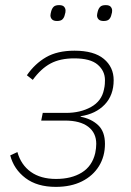

<svg xmlns="http://www.w3.org/2000/svg" viewBox="-20 -718 512 750"><path d="M198 12Q125 12 79.5 -22.5Q34 -57 20 -111L48 -124Q62 -74 100.5 -46.5Q139 -19 199 -19Q259 -19 299.5 -44Q340 -69 352 -120Q354 -130 355 -139Q356 -148 356 -156Q356 -199 324.5 -223Q293 -247 234 -247H141L147 -277H238Q294 -277 335.5 -300Q377 -323 386 -368Q389 -381 389.5 -390Q390 -399 390 -405Q390 -441 361.5 -465.5Q333 -490 270 -490Q215 -490 177.5 -470Q140 -450 108 -406L85 -424Q116 -469 160 -494.5Q204 -520 271 -520Q347 -520 385.5 -488Q424 -456 424 -405Q424 -346 389 -309.5Q354 -273 295 -264V-262Q337 -254 363.5 -229Q390 -204 390 -156Q390 -107 366.5 -69Q343 -31 300 -9.5Q257 12 198 12ZM203 -636Q189 -636 183 -642.5Q177 -649 177 -658Q177 -662 178 -665.5Q179 -669 180 -674Q183 -685 189.5 -691.5Q196 -698 211 -698Q225 -698 230.5 -691.5Q236 -685 236 -677Q236 -673 235.5 -669.5Q235 -666 233 -660Q231 -650 224.5 -643Q218 -636 203 -636ZM385 -636Q371 -636 365 -642.5Q359 -649 359 -658Q359 -662 360 -665.5Q361 -669 362 -674Q365 -685 371.5 -691.5Q378 -698 393 -698Q407 -698 412.5 -691.5Q418 -685 418 -677Q418 -673 417.5 -669.5Q417 -666 415 -660Q413 -650 406.5 -643Q400 -636 385 -636Z"/></svg>

Font: IBM Plex Sans ExtraLight
Style: Italic
Weight: 250
Italic angle: -11.31°
Designer: Mike Abbink, Paul van der Laan, Pieter van Rosmalen
Foundry: Bold Monday
Version: Version 3.201